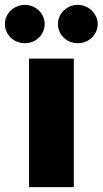

<svg xmlns="http://www.w3.org/2000/svg" viewBox="-70 -772 423 792"><path d="M49.8 -530.3H234.4V0H49.8ZM-49.8 -672.9Q-49.8 -694.3 -38.8 -712.4Q-27.8 -730.5 -8.8 -741.2Q10.3 -752 33.2 -752Q54.7 -752 73.5 -741.2Q92.3 -730.5 103.3 -712.2Q114.3 -693.8 114.3 -672.9Q114.3 -651.4 103.3 -633.1Q92.3 -614.7 73.5 -604.2Q54.7 -593.8 33.2 -593.8Q10.3 -593.8 -8.8 -604.2Q-27.8 -614.7 -38.8 -633.1Q-49.8 -651.4 -49.8 -672.9ZM168.9 -672.9Q168.9 -693.8 179.9 -712.2Q190.9 -730.5 209.7 -741.2Q228.5 -752 251 -752Q272.9 -752 291.7 -741.2Q310.5 -730.5 321.8 -712.2Q333 -693.8 333 -672.9Q333 -651.4 322 -633.1Q311 -614.7 292 -604.2Q272.9 -593.8 251 -593.8Q228.5 -593.8 209.7 -604.2Q190.9 -614.7 179.9 -633.1Q168.9 -651.4 168.9 -672.9Z"/></svg>

Font: Pretendard Std Black
Style: Regular
Weight: 900
Designer: Base glyphs from Inter by Rasmus Andersson; Hangeul glyphs from Noto Sans CJK(Source Han Sans) by Jang Soo-young and Kan
Foundry: Kil Hyung-jin
Version: Version 1.309